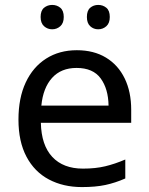

<svg xmlns="http://www.w3.org/2000/svg" viewBox="-20 -750 604 780"><path d="M292 -546Q361 -546 410.5 -516Q460 -486 486.5 -431.5Q513 -377 513 -304V-251H146Q148 -160 192.5 -112.5Q237 -65 317 -65Q368 -65 407.5 -74.5Q447 -84 489 -102V-25Q448 -7 408 1.5Q368 10 313 10Q237 10 178.5 -21Q120 -52 87.5 -113.5Q55 -175 55 -264Q55 -352 84.5 -415Q114 -478 167.5 -512Q221 -546 292 -546ZM291 -474Q228 -474 191.5 -433.5Q155 -393 148 -321H421Q420 -389 389 -431.5Q358 -474 291 -474ZM145 -681Q145 -707 159 -718.5Q173 -730 192 -730Q211 -730 225 -718.5Q239 -707 239 -681Q239 -656 225 -643.5Q211 -631 192 -631Q173 -631 159 -643.5Q145 -656 145 -681ZM333 -681Q333 -707 346.5 -718.5Q360 -730 379 -730Q398 -730 412 -718.5Q426 -707 426 -681Q426 -656 412 -643.5Q398 -631 379 -631Q360 -631 346.5 -643.5Q333 -656 333 -681Z"/></svg>

Font: Noto Sans Marchen
Style: Regular
Weight: 400
Designer: Monotype Design Team
Foundry: Monotype Imaging Inc.
Version: Version 2.003; ttfautohint (v1.8.4.7-5d5b)